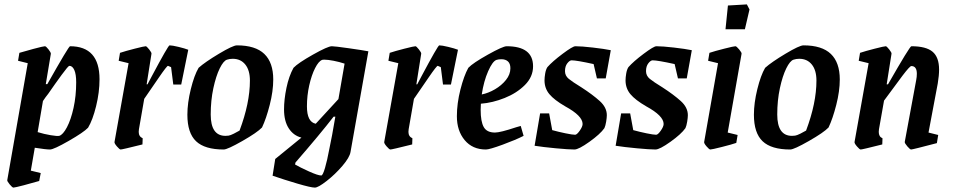

<svg xmlns="http://www.w3.org/2000/svg" viewBox="-20 -670 4333 872"><path d="M432 -310Q432 -251 416.5 -188Q401 -125 380 -90Q360 -69 292 -30Q224 9 207 9Q189 9 138 1L120 105L165 116L158 152Q128 161 87.5 171.5Q47 182 41 182Q36 182 24 167.5Q12 153 13 148L106 -383L62 -394L68 -430Q87 -436 132 -448Q177 -460 184 -460Q189 -460 200 -446Q211 -432 211 -426L188 -288H195Q292 -460 298 -460Q432 -460 432 -310ZM326 -296Q326 -333 317.5 -352Q309 -371 295 -371Q290 -371 260 -330Q230 -289 199 -244Q186 -228 175 -211L151 -70Q180 -61 210 -56Q240 -51 249 -53Q266 -58 284 -92Q302 -126 314 -180Q326 -234 326 -296Z M835 -444 803 -286H767L757 -365Q743 -371 743 -371Q738 -371 703 -320Q668 -269 635 -221L611 -83Q610 -78 610 -71Q610 -50 628 -42L627 -14Q535 9 528 9Q523 9 511 -5Q499 -19 500 -25L564 -383L519 -394L525 -430Q549 -438 592 -449Q635 -460 642 -460Q646 -460 657.5 -445.5Q669 -431 668 -426L646 -287H650L669 -323Q744 -464 750 -464Q762 -464 791 -457Q820 -450 835 -444Z M831 -149Q831 -202 846.5 -265Q862 -328 882 -362Q911 -388 974.5 -426Q1038 -464 1056 -464Q1140 -464 1180.5 -425Q1221 -386 1221 -309Q1221 -256 1205 -193.5Q1189 -131 1170 -91Q1148 -68 1080.5 -29.5Q1013 9 996 9Q910 9 870.5 -28.5Q831 -66 831 -149ZM1018 -54Q1026 -55 1042 -63Q1058 -71 1068 -77Q1115 -202 1115 -304Q1115 -351 1094 -377Q1073 -403 1037 -403Q1023 -403 1011 -399Q995 -394 978 -359.5Q961 -325 949 -269.5Q937 -214 937 -150Q937 -53 1004 -53Q1013 -53 1018 -54Z M1653 -437 1572 20Q1568 45 1535 83.5Q1502 122 1463.5 152Q1425 182 1410 182Q1392 182 1331 164Q1270 146 1218 128L1230 52L1349 -45Q1313 -54 1291.5 -87Q1270 -120 1270 -173Q1270 -218 1281 -271Q1292 -324 1313 -362Q1334 -384 1401.5 -422Q1469 -460 1487 -460Q1500 -460 1563.5 -451Q1627 -442 1653 -437ZM1374 -187Q1374 -116 1414 -108L1517 -220Q1526 -269 1545 -381Q1521 -389 1495 -394Q1469 -399 1454 -399Q1445 -399 1443 -398Q1427 -392 1411 -360.5Q1395 -329 1384.5 -282.5Q1374 -236 1374 -187ZM1476 5Q1487 -45 1503 -140H1495Q1434 -61 1322 68L1320 77Q1342 90 1383 108.5Q1424 127 1439 127Q1446 127 1456 93Q1466 59 1476 5Z M2060 -444 2028 -286H1992L1982 -365Q1968 -371 1968 -371Q1963 -371 1928 -320Q1893 -269 1860 -221L1836 -83Q1835 -78 1835 -71Q1835 -50 1853 -42L1852 -14Q1760 9 1753 9Q1748 9 1736 -5Q1724 -19 1725 -25L1789 -383L1744 -394L1750 -430Q1774 -438 1817 -449Q1860 -460 1867 -460Q1871 -460 1882.5 -445.5Q1894 -431 1893 -426L1871 -287H1875L1894 -323Q1969 -464 1975 -464Q1987 -464 2016 -457Q2045 -450 2060 -444Z M2164 -199Q2163 -190 2163 -171Q2163 -118 2177 -93Q2191 -68 2228 -68Q2252 -68 2324 -92L2345 -98L2358 -53Q2323 -35 2263 -13Q2203 9 2187 9Q2126 9 2090.5 -33.5Q2055 -76 2055 -142Q2055 -200 2071 -263Q2087 -326 2107 -362Q2128 -384 2196 -422Q2264 -460 2281 -460Q2401 -460 2401 -369Q2401 -321 2364 -284Q2327 -247 2272 -225Q2217 -203 2164 -199ZM2168 -241Q2198 -247 2228 -264.5Q2258 -282 2278 -307Q2298 -332 2298 -360Q2298 -381 2287 -391Q2276 -401 2257 -401Q2244 -401 2235 -398Q2217 -392 2197 -346.5Q2177 -301 2168 -241Z M2736 -147Q2736 -136 2733 -117.5Q2730 -99 2725 -88Q2706 -61 2657 -26Q2608 9 2589 9Q2563 9 2504.5 3.5Q2446 -2 2408 -8L2433 -155H2474L2488 -79Q2517 -71 2548.5 -64.5Q2580 -58 2592 -58Q2600 -58 2613 -76.5Q2626 -95 2626 -107Q2626 -144 2547 -187Q2497 -216 2475 -242.5Q2453 -269 2453 -305Q2453 -318 2456 -336Q2459 -354 2466 -365Q2489 -391 2535 -425.5Q2581 -460 2593 -460Q2621 -460 2673 -454Q2725 -448 2754 -442L2731 -314H2691L2676 -379Q2599 -396 2576 -396Q2567 -396 2556.5 -382.5Q2546 -369 2546 -347Q2546 -326 2563 -312Q2580 -298 2621 -273Q2672 -240 2704 -211Q2736 -182 2736 -147Z M3104 -147Q3104 -136 3101 -117.5Q3098 -99 3093 -88Q3074 -61 3025 -26Q2976 9 2957 9Q2931 9 2872.5 3.5Q2814 -2 2776 -8L2801 -155H2842L2856 -79Q2885 -71 2916.5 -64.5Q2948 -58 2960 -58Q2968 -58 2981 -76.5Q2994 -95 2994 -107Q2994 -144 2915 -187Q2865 -216 2843 -242.5Q2821 -269 2821 -305Q2821 -318 2824 -336Q2827 -354 2834 -365Q2857 -391 2903 -425.5Q2949 -460 2961 -460Q2989 -460 3041 -454Q3093 -448 3122 -442L3099 -314H3059L3044 -379Q2967 -396 2944 -396Q2935 -396 2924.5 -382.5Q2914 -369 2914 -347Q2914 -326 2931 -312Q2948 -298 2989 -273Q3040 -240 3072 -211Q3104 -182 3104 -147Z M3178 -25 3241 -383 3196 -394 3202 -430Q3226 -438 3269.5 -449Q3313 -460 3320 -460Q3325 -460 3337 -445.5Q3349 -431 3348 -426L3285 -68L3330 -57L3324 -21Q3304 -14 3258.5 -2.5Q3213 9 3206 9Q3201 9 3189 -5Q3177 -19 3178 -25ZM3286 -645 3372 -650 3384 -627 3363 -537H3275Z M3404 -149Q3404 -202 3419.5 -265Q3435 -328 3455 -362Q3484 -388 3547.5 -426Q3611 -464 3629 -464Q3713 -464 3753.5 -425Q3794 -386 3794 -309Q3794 -256 3778 -193.5Q3762 -131 3743 -91Q3721 -68 3653.5 -29.5Q3586 9 3569 9Q3483 9 3443.5 -28.5Q3404 -66 3404 -149ZM3591 -54Q3599 -55 3615 -63Q3631 -71 3641 -77Q3688 -202 3688 -304Q3688 -351 3667 -377Q3646 -403 3610 -403Q3596 -403 3584 -399Q3568 -394 3551 -359.5Q3534 -325 3522 -269.5Q3510 -214 3510 -150Q3510 -53 3577 -53Q3586 -53 3591 -54Z M4197 -68 4241 -57 4235 -20Q4125 9 4118 9Q4113 9 4101 -5Q4089 -19 4089 -25L4141 -306Q4144 -321 4144 -335Q4144 -370 4119 -370Q4112 -370 4079 -326.5Q4046 -283 3995 -213L3972 -83Q3971 -79 3971 -71Q3971 -49 3988 -42L3987 -14Q3896 9 3889 9Q3884 9 3872 -5Q3860 -19 3861 -25L3925 -383L3880 -394L3886 -430Q3910 -438 3953 -449Q3996 -460 4003 -460Q4007 -460 4018.5 -445.5Q4030 -431 4029 -426L4007 -287H4013Q4112 -460 4119 -460Q4186 -460 4215.5 -435Q4245 -410 4245 -354Q4245 -327 4239 -291Z"/></svg>

Font: Grenze Medium
Style: Italic
Weight: 500
Italic angle: -10°
Designer: Renata Polastri
Foundry: Omnibus-Type
Version: Version 1.002; ttfautohint (v1.8)